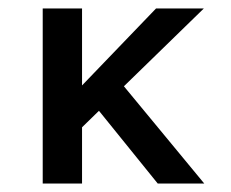

<svg xmlns="http://www.w3.org/2000/svg" viewBox="-20 -434 547 454"><path d="M214 -172 174 -133V0H81V-414H174V-232L349 -414H462L273 -230L463 0H353Z"/></svg>

Font: Josefin Sans
Style: Regular
Weight: 400
Designer: Santiago Orozco
Foundry: Typemade
Version: Version 2.000